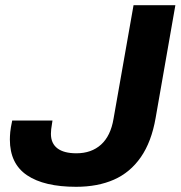

<svg xmlns="http://www.w3.org/2000/svg" viewBox="-20 -707 698 739"><path d="M273 12Q150 12 84 -32.5Q18 -77 18 -170Q18 -183 19.5 -199Q21 -215 27 -243H182Q178 -220 177 -209.5Q176 -199 176 -192Q176 -155 201 -136Q226 -117 274 -117Q332 -117 369 -150.5Q406 -184 417 -250L494 -687H655L579 -253Q563 -161 522 -102Q481 -43 418.5 -15.5Q356 12 273 12Z"/></svg>

Font: Archivo SemiExpanded
Style: Bold Italic
Weight: 700
Width: 6
Italic angle: -10°
Designer: Hector Gatti
Foundry: Omnibus-Type
Version: Version 2.001